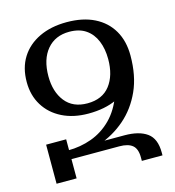

<svg xmlns="http://www.w3.org/2000/svg" viewBox="-108 -816 827 907"><g transform="rotate(-15 305.5 -362.5)"><path d="M289 -281Q216 -281 161 -308.5Q106 -336 75.5 -385.5Q45 -435 45 -500Q45 -570 76.5 -620Q108 -670 165.5 -697.5Q223 -725 300 -725Q379 -725 435 -697Q491 -669 521 -617.5Q551 -566 551 -495Q551 -433 519 -384.5Q487 -336 428.5 -308.5Q370 -281 289 -281ZM57 0V-191H155V0ZM474 0V-17Q474 -59 453 -76.5Q432 -94 389 -94H106V-138H426Q497 -138 536 -110Q575 -82 575 -14V0ZM150 -99V-138Q211 -138 266 -158Q321 -178 364 -221Q407 -264 431.5 -332Q456 -400 456 -495H551Q551 -396 518 -323Q485 -250 428.5 -201Q372 -152 300 -127Q228 -102 150 -99ZM297 -329Q370 -329 407.5 -377.5Q445 -426 445 -506Q445 -556 429 -595Q413 -634 381 -656Q349 -678 300 -678Q231 -678 191 -630.5Q151 -583 151 -500Q151 -424 188.5 -376.5Q226 -329 297 -329Z"/></g></svg>

Font: Noto Serif Armenian
Style: Regular
Weight: 400
Designer: Monotype Design Team
Foundry: Monotype Imaging Inc.
Version: Version 2.007